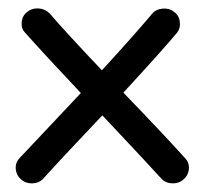

<svg xmlns="http://www.w3.org/2000/svg" viewBox="-20 -426 486 456"><path d="M30 0Q19 -9 17.5 -24Q16 -39 26 -50L172 -205Q77 -306 40 -348Q30 -358 31.5 -373.5Q33 -389 45 -398Q56 -407 71.5 -406Q87 -405 98 -394Q133 -353 222 -259Q299 -343 341 -393Q350 -404 366 -405.5Q382 -407 393 -398Q405 -390 407 -374.5Q409 -359 401 -349Q367 -308 273 -206Q360 -116 420 -50Q430 -39 428.5 -24Q427 -9 416 0Q405 10 389 9.5Q373 9 363 -2Q338 -30 223 -152Q116 -39 83 -2Q73 9 57 9.5Q41 10 30 0Z"/></svg>

Font: Hoogli Semibold
Style: Regular
Weight: 600
Designer: Anand Singh Naorem
Foundry: Brand New Type
Version: Version 1.00 b007